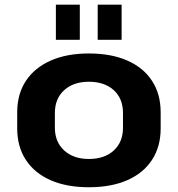

<svg xmlns="http://www.w3.org/2000/svg" viewBox="-20 -774 744 804"><path d="M352.1 10.1Q259.1 10.1 191.8 -19.5Q124.4 -49.1 88.2 -104.5Q52 -159.9 52 -236.6V-303.4Q52 -380.1 88.4 -435.3Q124.9 -490.4 192.3 -520.3Q259.6 -550.1 352.1 -550.1Q445.6 -550.1 513 -520.5Q580.4 -490.9 616.6 -435.5Q652.8 -380.1 652.8 -303.4V-236.6Q652.8 -159.9 616.6 -104.5Q580.4 -49.1 513 -19.5Q445.6 10.1 352.1 10.1ZM352.1 -108.3Q417.6 -108.3 456.3 -143.7Q495 -179.2 495 -239.2V-300.8Q495 -361.3 456.3 -396.5Q417.6 -431.7 352.1 -431.7Q287.7 -431.7 248.7 -396.3Q209.8 -360.8 209.8 -300.8V-239.2Q209.8 -179.7 248.7 -144Q287.7 -108.3 352.1 -108.3ZM314.2 -754.4V-607.4H214V-754.4ZM489.3 -754.4V-607.4H389.1V-754.4Z"/></svg>

Font: Pathway Extreme 8pt Thin
Style: Regular
Weight: 100
Version: Version 1.001;gftools[0.9.26]